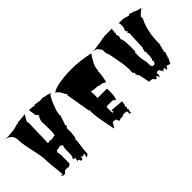

<svg xmlns="http://www.w3.org/2000/svg" viewBox="-16 -1390 2111 2111"><g transform="rotate(-45 1039.5 -334.5)"><path d="M564 -249 554.2 -170.4 535.6 -154.8 544.4 -158.2Q544.4 -126 534.4 -63Q524.4 0 524.4 33.2H525.4Q525.4 49.3 513.2 58.3Q501 67.4 485.8 67.4L500.5 33.2L496.1 22.5L494.1 22L470.2 34.2L465.8 33.2L447.3 13.7L448.7 26.9Q448.7 55.2 427.2 55.2Q426.3 54.2 422.4 50.8Q413.6 43.9 413.6 40Q413.6 36.1 417 33.2L397.9 22.5L387.7 37.1Q388.2 27.8 393.1 8.1Q397.9 -11.7 397.9 -22.5L378.4 -11.7L370.1 -33.7Q388.7 -33.7 388.7 -116.2L387.7 -159.7Q387.7 -168.5 393.3 -184.8Q398.9 -201.2 398.9 -208.5Q398.9 -215.8 392.1 -215.8L387.7 -214.8L378.4 -226.6Q366.7 -226.6 343.5 -220.7Q320.3 -214.8 308.1 -214.8V-204.1L294.9 -189L302.7 -193.4Q310.1 -142.1 310.1 -140.6L308.1 -11.7L269.5 10.7L270.5 3.4L267.1 1H230L210.4 10.7Q209 28.3 171.4 33.2L149.9 13.7Q149.9 10.7 157.7 10.7Q165.5 10.7 171.4 14.6Q170.9 -22 161.4 -98.4Q151.9 -174.8 151.9 -222.4Q151.9 -270 137.2 -340.1Q122.6 -410.2 107.9 -479Q93.3 -547.9 93.3 -595.2Q93.3 -642.6 65.4 -671.1Q37.6 -699.7 -2 -702.1Q80.1 -702.1 139.2 -712.6Q198.2 -723.1 210.4 -735.8L212.9 -723.6L214.8 -722.7Q221.2 -722.7 221.2 -732.4L220.2 -735.8Q242.2 -735.8 283.4 -741Q324.7 -746.1 343.8 -746.1Q328.1 -724.6 299.3 -667.5L308.1 -656.2L299.3 -339.8L343.8 -350.1V-339.8L407.7 -350.1V-344.7Q420.4 -361.3 420.4 -433.6L417 -554.2Q417 -567.4 426.8 -595Q436.5 -622.6 446.3 -622.6Q446.3 -632.3 436.5 -640.6Q417 -656.7 417 -690.4L407.7 -746.1Q457 -746.1 485.8 -735.8L497.6 -746.1L544.4 -735.8V-746.1L556.2 -732.4L623 -735.8Q630.4 -725.1 656 -724.1Q681.6 -723.1 690.9 -712.9H718.3Q682.6 -707 634.3 -573.2Q612.8 -518.6 611.8 -498L610.8 -475.6H604L612.8 -464.8Q587.4 -378.9 573.2 -348.6L584 -328.6Q562 -328.6 562 -286.6Z M1071.8 32.2 1050.3 31.7 1035.6 43.5 1016.1 21V8.8Q1006.3 -1.5 987.3 -1.5H967.8L957.5 8.8V21Q948.7 21 942.9 38.1Q937 55.2 928.7 55.2V65.4Q923.8 39.1 909.2 -31.2Q878.4 -174.8 878.4 -250.5Q878.4 -265.6 879.4 -272.9L870.1 -284.2L822.3 -567.4H832V-579.1H822.3Q820.8 -581.5 816.2 -591.1Q811.5 -600.6 810.1 -603.5Q808.6 -606.4 804.2 -615Q799.8 -623.5 797.6 -627Q795.4 -630.4 790.8 -637.5Q786.1 -644.5 783 -647.9Q779.8 -651.4 774.9 -657Q770 -662.6 765.6 -666Q751 -676.3 743.2 -680.2H753.9Q780.3 -702.6 845.7 -715.8Q940.4 -734.9 1063.7 -734.9Q1187 -734.9 1335.4 -702.6Q1315.9 -681.2 1286.4 -626.2Q1256.8 -571.3 1256.8 -546.4Q1256.8 -521.5 1247.1 -510.7L1248 -494.6Q1248 -455.6 1227.5 -363.8Q1187 -386.2 1165.5 -386.2Q1144 -386.2 1134.3 -397Q1108.4 -397 1090.1 -399.7Q1071.8 -402.3 1054.9 -404.8Q1038.1 -407.2 1028.8 -408.7Q1037.6 -403.8 1037.6 -359.4L1035.6 -306.6H1182.6V-227.5Q1182.6 -212.9 1176.3 -181.9Q1169.9 -150.9 1162.6 -148.4L1134.3 -171.4H1045.9L1035.6 -160.6V-80.1L1045.9 -72.3L1054.7 -80.1L1045.9 -103.5Q1068.8 -103 1120.4 -97.7Q1171.9 -92.3 1200.2 -92.3V-80.1L1191.4 -35.6L1182.6 -23.4L1191.4 -12.7V-1.5H1182.6V8.8L1191.4 21Q1182.6 33.2 1182.6 46.9V77.1L1173.8 65.4H1162.6V32.2L1152.8 21H1104.5Q1094.7 32.2 1071.8 32.2Z M1787.6 -9.3 1804.2 -11.2 1777.8 -22.5 1752 0V-15.1Q1750 -23.4 1743.2 -23.4V-14.2Q1741.2 -30.8 1733.6 -40.5Q1726.1 -50.3 1707 -50.3Q1702.6 -43.5 1697 -43.5Q1691.4 -43.5 1689.9 -44.4L1691.4 -24.9Q1691.4 11.7 1681.2 11.7Q1673.8 -13.2 1661.6 -22.5Q1655.3 -22.5 1653.3 -21.5L1661.6 -12.7L1641.6 3.4L1623 -7.8Q1623 -22 1610.4 -26.4Q1594.2 -32.7 1563.5 -32.7Q1563.5 -38.6 1549.6 -102.8Q1535.6 -167 1534.7 -168.9Q1532.7 -167 1530.5 -167Q1528.3 -167 1525.6 -170.2Q1522.9 -173.3 1522.9 -176Q1522.9 -178.7 1524.9 -180.7L1514.6 -192.4L1524.9 -214.8H1514.6Q1503.9 -227.5 1503.2 -250Q1502.4 -272.5 1512.2 -277.3L1504.9 -282.2V-293Q1504.9 -350.6 1488.3 -432.9Q1471.7 -515.1 1467.8 -543H1461.4L1467.8 -553.2Q1448.7 -575.2 1448.7 -625V-644.5Q1440.9 -653.8 1431.9 -666Q1422.9 -678.2 1418.9 -682.9Q1415 -687.5 1407.2 -692.9Q1395 -701.2 1360.8 -701.2Q1379.4 -705.6 1451.7 -714.6Q1523.9 -723.6 1554.2 -734.9V-723.6L1563.5 -734.9H1689.9L1681.2 -723.6V-689L1671.4 -678.2Q1671.9 -678.7 1675.3 -678.7Q1683.1 -678.7 1683.1 -671.4Q1683.1 -669.4 1681.2 -667.5L1671.4 -655.3Q1682.1 -638.7 1682.1 -619.6Q1682.1 -600.6 1671.4 -587.9Q1692.4 -563.5 1692.4 -448.2Q1692.4 -397.5 1689.9 -372.1H1681.2V-293Q1681.2 -275.4 1690.2 -239.5Q1699.2 -203.6 1699.2 -189.9L1698.2 -158.2Q1698.2 -123.5 1733.9 -123.5L1752 -135.7V-146.5L1760.7 -157.2L1752 -168.9Q1769.5 -195.3 1769.5 -256.8V-282.2L1773.4 -285.2L1760.7 -305.2L1769.5 -315.9V-339.8H1777.8L1787.6 -565.4L1777.8 -576.2V-587.9H1787.6Q1789.6 -590.3 1789.6 -593Q1789.6 -595.7 1782 -598.4Q1774.4 -601.1 1774.4 -603.3Q1774.4 -605.5 1777.8 -610.4L1769.5 -620.1L1771 -619.6Q1772.9 -619.6 1775.4 -622.6Q1777.8 -625.5 1777.8 -627.4Q1777.8 -629.4 1775.9 -630.4Q1788.1 -642.6 1788.1 -674.3Q1788.1 -706.1 1787.6 -712.4L1777.8 -723.6H1831.1Q1869.1 -723.6 1919.4 -701.2L1927.7 -712.4Q1953.1 -712.4 2002.9 -689.9Q2052.7 -667.5 2081.1 -667.5Q2042 -644.5 2002 -598.6L2011.7 -589.4H2009.8Q2006.3 -589.4 2003.4 -586.2Q2000.5 -583 2000.5 -580.1Q2000.5 -577.1 2002 -576.2L2012.7 -565.4H2002Q1938 -438 1938 -252.4Q1938 -233.9 1927.7 -214.8V-192.4H1919.4L1920.4 -178.2Q1920.4 -157.2 1910.6 -157.2L1919.4 -135.7L1901.9 -90.3Q1902.8 -92.3 1905 -92.3Q1907.2 -92.3 1909.7 -89.1Q1912.1 -85.9 1912.1 -83.3Q1912.1 -80.6 1910.6 -79.1L1901.9 -90.3L1892.6 -67.4L1901.9 -56.6H1892.6L1874.5 -22.5V-11.2Q1871.6 -10.3 1856 -10.3Q1840.3 -10.3 1822.3 -22.5Q1818.8 -13.2 1810.8 -0.5Q1802.7 12.2 1795.4 12.7Z"/></g></svg>

Font: Butcherman
Style: Regular
Weight: 400
Version: Version 001.003